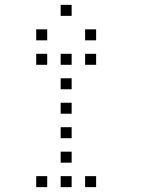

<svg xmlns="http://www.w3.org/2000/svg" viewBox="-20 -793 640 785"><path d="M229 -773Q228 -773 228 -773Q228 -773 228 -772V-729Q228 -728 228 -728Q228 -728 229 -728H272Q273 -728 273 -728Q273 -728 273 -729V-772Q273 -773 273 -773Q273 -773 272 -773ZM129 -673Q128 -673 128 -673Q128 -673 128 -672V-629Q128 -628 128 -628Q128 -628 129 -628H172Q173 -628 173 -628Q173 -628 173 -629V-672Q173 -673 173 -673Q173 -673 172 -673ZM329 -673Q328 -673 328 -673Q328 -673 328 -672V-629Q328 -628 328 -628Q328 -628 329 -628H372Q373 -628 373 -628Q373 -628 373 -629V-672Q373 -673 373 -673Q373 -673 372 -673ZM129 -573Q128 -573 128 -573Q128 -573 128 -572V-529Q128 -528 128 -528Q128 -528 129 -528H172Q173 -528 173 -528Q173 -528 173 -529V-572Q173 -573 173 -573Q173 -573 172 -573ZM229 -573Q228 -573 228 -573Q228 -573 228 -572V-529Q228 -528 228 -528Q228 -528 229 -528H272Q273 -528 273 -528Q273 -528 273 -529V-572Q273 -573 273 -573Q273 -573 272 -573ZM329 -573Q328 -573 328 -573Q328 -573 328 -572V-529Q328 -528 328 -528Q328 -528 329 -528H372Q373 -528 373 -528Q373 -528 373 -529V-572Q373 -573 373 -573Q373 -573 372 -573ZM229 -473Q228 -473 228 -473Q228 -473 228 -472V-429Q228 -428 228 -428Q228 -428 229 -428H272Q273 -428 273 -428Q273 -428 273 -429V-472Q273 -473 273 -473Q273 -473 272 -473ZM229 -373Q228 -373 228 -373Q228 -373 228 -372V-329Q228 -328 228 -328Q228 -328 229 -328H272Q273 -328 273 -328Q273 -328 273 -329V-372Q273 -373 273 -373Q273 -373 272 -373ZM229 -273Q228 -273 228 -273Q228 -273 228 -272V-229Q228 -228 228 -228Q228 -228 229 -228H272Q273 -228 273 -228Q273 -228 273 -229V-272Q273 -273 273 -273Q273 -273 272 -273ZM229 -173Q228 -173 228 -173Q228 -173 228 -172V-129Q228 -128 228 -128Q228 -128 229 -128H272Q273 -128 273 -128Q273 -128 273 -129V-172Q273 -173 273 -173Q273 -173 272 -173ZM129 -73Q128 -73 128 -73Q128 -73 128 -72V-29Q128 -28 128 -28Q128 -28 129 -28H172Q173 -28 173 -28Q173 -28 173 -29V-72Q173 -73 173 -73Q173 -73 172 -73ZM229 -73Q228 -73 228 -73Q228 -73 228 -72V-29Q228 -28 228 -28Q228 -28 229 -28H272Q273 -28 273 -28Q273 -28 273 -29V-72Q273 -73 273 -73Q273 -73 272 -73ZM329 -73Q328 -73 328 -73Q328 -73 328 -72V-29Q328 -28 328 -28Q328 -28 329 -28H372Q373 -28 373 -28Q373 -28 373 -29V-72Q373 -73 373 -73Q373 -73 372 -73Z"/></svg>

Font: Doto Light
Style: Regular
Weight: 300
Monospace: yes
Version: Version 1.000